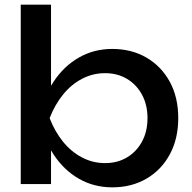

<svg xmlns="http://www.w3.org/2000/svg" viewBox="-20 -790 824 824"><path d="M69 -770H199V-371L179 -334V-229L199 -187V0H69ZM147 -283Q166 -373 210 -439.5Q254 -506 318.5 -543Q383 -580 462 -580Q545 -580 609 -542.5Q673 -505 709 -438.5Q745 -372 745 -283Q745 -195 709 -128Q673 -61 609 -23.5Q545 14 462 14Q383 14 318.5 -23Q254 -60 210 -127Q166 -194 147 -283ZM613 -283Q613 -340 589.5 -383.5Q566 -427 525 -451.5Q484 -476 431 -476Q378 -476 331.5 -451.5Q285 -427 250 -383.5Q215 -340 193 -283Q215 -226 250 -182.5Q285 -139 331.5 -114.5Q378 -90 431 -90Q484 -90 525 -114.5Q566 -139 589.5 -182.5Q613 -226 613 -283Z"/></svg>

Font: Unbounded
Style: Regular
Weight: 400
Designer: Luke Prowse, Jean-Baptiste Morizot, Fátima Lázaro, Florian Runge
Foundry: NaN
Version: Version 1.701;gftools[0.9.28.dev5+ged2979d]